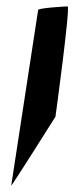

<svg xmlns="http://www.w3.org/2000/svg" viewBox="-20 -587 232 599"><path d="M15 -8C14 -2 153 -223 153 -223C154 -229 200 -567 191 -567C183 -567 100 -562 99 -556Z"/></svg>

Font: Ampere
Style: SCUltCndIta
Weight: 400
Version: Version 1